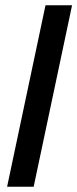

<svg xmlns="http://www.w3.org/2000/svg" viewBox="-20 -710 294 730"><path d="M153 -690H254L108 0H7Z"/></svg>

Font: Decalotype Medium Italic
Style: Regular
Weight: 500
Italic angle: -12°
Designer: Alfredo Marco Pradil
Foundry: Alfredo Marco Pradil
Version: Version 1.0